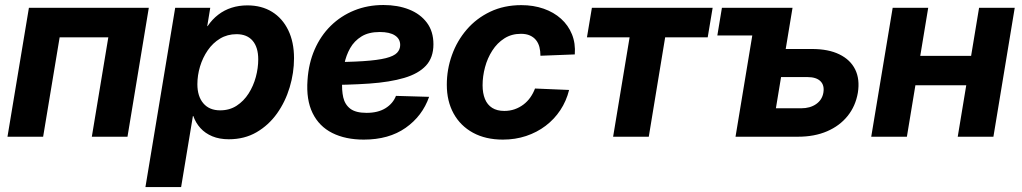

<svg xmlns="http://www.w3.org/2000/svg" viewBox="-20 -554 4142 778"><path d="M583 -522.5 496.6 0H352.1L418.9 -402.8H221.7L154.8 0H10.3L97.2 -522.5Z M569.3 204.1 689.9 -522.5H832L819.8 -448.2H821.3Q839.8 -475.6 864.3 -494.4Q888.7 -513.2 918.5 -522.7Q948.2 -532.2 982.4 -532.2Q1040 -532.2 1082.3 -506.1Q1124.5 -480 1147.9 -431.9Q1171.4 -383.8 1171.4 -317.9Q1171.4 -258.8 1153.8 -200.2Q1136.2 -141.6 1102.5 -94.2Q1068.8 -46.9 1019.8 -18.3Q970.7 10.3 907.2 10.3Q869.1 10.3 840.3 -1.7Q811.5 -13.7 792.2 -34.9Q772.9 -56.2 763.2 -84H761.7L713.9 204.1ZM872.1 -106.9Q910.2 -106.9 939 -125.7Q967.8 -144.5 987.3 -175Q1006.8 -205.6 1016.6 -241.9Q1026.4 -278.3 1026.4 -313.5Q1026.4 -362.3 1003.7 -388.9Q981 -415.5 938.5 -415.5Q901.4 -415.5 871.8 -397.7Q842.3 -379.9 821.8 -350.1Q801.3 -320.3 790.5 -284.4Q779.8 -248.5 779.8 -212.9Q779.8 -163.6 804 -135.3Q828.1 -106.9 872.1 -106.9Z M1454.1 11.7Q1379.9 11.7 1326.4 -15.1Q1272.9 -42 1246.6 -95.9Q1220.2 -149.9 1226.1 -229.5Q1230.5 -297.4 1254.9 -353.3Q1279.3 -409.2 1320.3 -449.5Q1361.3 -489.7 1415.5 -511.7Q1469.7 -533.7 1533.7 -533.7Q1591.8 -533.7 1637.5 -515.6Q1683.1 -497.6 1709.7 -462.2Q1736.3 -426.8 1736.3 -374.5Q1736.3 -320.8 1706.1 -288.1Q1675.8 -255.4 1617.9 -238.3Q1560.1 -221.2 1476.1 -215.3Q1392.1 -209.5 1283.7 -209.5L1298.8 -302.2Q1392.1 -302.2 1451.4 -306.2Q1510.7 -310.1 1543.5 -318.4Q1576.2 -326.7 1588.9 -340.1Q1601.6 -353.5 1601.6 -371.6Q1601.6 -396.5 1580.3 -410.4Q1559.1 -424.3 1519 -424.3Q1473.6 -424.3 1444.6 -406.2Q1415.5 -388.2 1398.9 -358.9Q1382.3 -329.6 1375.2 -294.4Q1368.2 -259.3 1366.7 -224.6Q1364.3 -189 1370.8 -159.7Q1377.4 -130.4 1399.4 -113.5Q1421.4 -96.7 1465.3 -96.7Q1511.7 -96.7 1542 -115.5Q1572.3 -134.3 1584.5 -165.5L1718.8 -161.6Q1691.4 -83.5 1623.5 -35.9Q1555.7 11.7 1454.1 11.7Z M2017.6 11.7Q1947.8 11.7 1896.7 -16.1Q1845.7 -43.9 1818.1 -94Q1790.5 -144 1790.5 -210.4Q1790.5 -272.9 1811.3 -330.8Q1832 -388.7 1871.3 -434.3Q1910.6 -480 1966.6 -506.6Q2022.5 -533.2 2092.3 -533.2Q2141.6 -533.2 2182.9 -518.8Q2224.1 -504.4 2253.4 -478Q2282.7 -451.7 2297.6 -415Q2312.5 -378.4 2309.1 -333.5L2169.9 -328.1Q2169.9 -347.2 2165.8 -363.3Q2161.6 -379.4 2152.1 -391.4Q2142.6 -403.3 2127.4 -410.2Q2112.3 -417 2090.8 -417Q2052.7 -417 2023.7 -398.4Q1994.6 -379.9 1974.9 -349.1Q1955.1 -318.4 1945.3 -281.5Q1935.5 -244.6 1935.5 -208.5Q1935.5 -176.3 1945.1 -152.8Q1954.6 -129.4 1974.4 -116.9Q1994.1 -104.5 2023.4 -104.5Q2045.9 -104.5 2065.4 -111.3Q2085 -118.2 2101.1 -130.4Q2117.2 -142.6 2128.9 -159.2Q2140.6 -175.8 2147.9 -195.3L2286.1 -189.5Q2274.9 -144.5 2250.5 -107.7Q2226.1 -70.8 2190.9 -44.2Q2155.8 -17.6 2111.8 -2.9Q2067.9 11.7 2017.6 11.7Z M2464.4 0 2531.2 -402.8H2358.4L2378.4 -522.5H2867.7L2847.7 -402.8H2675.3L2608.9 0Z M2886.7 -410.2 2905.3 -522.5H3098.1L3079.6 -410.2ZM3113.8 -355.5H3270Q3336.9 -355.5 3381.3 -333.7Q3425.8 -312 3445.3 -272.5Q3464.8 -232.9 3456.1 -178.2Q3446.8 -124 3414.6 -84Q3382.3 -43.9 3331.3 -22Q3280.3 0 3213.4 0H2960.4L3046.9 -522.5H3191.4L3124 -115.2H3226.1Q3262.7 -115.2 3287.1 -132.3Q3311.5 -149.4 3316.4 -178.7Q3321.3 -208.5 3304.4 -225.1Q3287.6 -241.7 3251.5 -241.7H3094.7Z M3954.6 -327.6 3935.1 -208.5H3649.4L3668.9 -327.6ZM3741.2 -522.5 3654.8 0H3510.3L3597.2 -522.5ZM4091.8 -522.5 4005.4 0H3860.8L3947.3 -522.5Z"/></svg>

Font: Inter 28pt
Style: Bold Italic
Weight: 700
Italic angle: -9.3988°
Designer: Rasmus Andersson
Foundry: rsms
Version: Version 4.001;git-66647c0bb